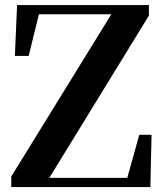

<svg xmlns="http://www.w3.org/2000/svg" viewBox="-20 -761 667 781"><path d="M25.8 0V-42.9L447 -726L437.6 -687.2V-702.9H270.8H108.8L144.8 -729.2L96.6 -533.4H40.5L49.5 -740.5H585.7V-697.6L165.5 -12.8L173.7 -62.1V-37.4H354.3H526.9L490.4 -11.1L546.5 -212.7H596.5L591.6 0Z"/></svg>

Font: Source Han Serif JP VF
Style: Regular
Weight: 250
Designer: Ryoko NISHIZUKA 西塚涼子 (kana & ideographs); Frank Grießhammer (Latin, Greek & Cyrillic); Wenlong ZHANG 张文龙 (bopomofo); San
Foundry: Adobe
Version: Version 2.001;hotconv 1.1.0;makeotfexe 2.6.0